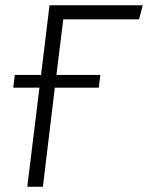

<svg xmlns="http://www.w3.org/2000/svg" viewBox="-20 -705 559 725"><path d="M83 0 129 -374H30L36 -422H135L167 -685H519L505 -632H219L193 -422H359L353 -374H187L142 0Z"/></svg>

Font: Glekhifnjqigglhiwekvrgaqftz
Style: Regular
Weight: 300
Italic angle: -8°
Designer: Carrois Corporate & Edenspiekermann
Foundry: Carrois Corporate GbR & Edenspiekermann AG
Version: Version 2.001